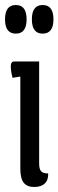

<svg xmlns="http://www.w3.org/2000/svg" viewBox="-37 -735 233 765"><path d="M19 -490H119V-83Q119 -62 126.5 -53Q134 -44 155 -44Q156 -18 141.5 -4Q127 10 99 10Q71 10 57.5 -7Q44 -24 44 -63V-430L13 -425Q6 -451 6 -470.5Q6 -490 19 -490ZM26 -601Q-17 -601 -17 -658Q-17 -715 26 -715Q69 -715 69 -658Q69 -601 26 -601ZM133 -601Q90 -601 90 -658Q90 -715 133 -715Q176 -715 176 -658Q176 -601 133 -601Z"/></svg>

Font: Medula One
Style: Regular
Weight: 400
Designer: Luciano Vergara
Foundry: Luciano Vergara
Version: Version 1.002